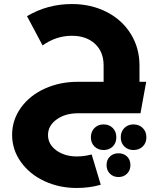

<svg xmlns="http://www.w3.org/2000/svg" viewBox="-20 -561 808 951"><path d="M360.8 213.9Q396 213.9 434.1 204.1L479 354Q424.3 370.1 359.9 370.1Q272.9 370.1 199.7 335.9Q126.5 301.8 83.3 241Q40 180.2 40 106.9Q40 32.7 84 -28.1Q127.9 -88.9 202.9 -122.6Q277.8 -156.2 367.2 -155.8H493.2V-236.8Q493.2 -304.7 450.2 -344.2Q407.2 -383.8 335.9 -383.8Q257.8 -383.8 190.9 -335.9L113.8 -481Q215.3 -541 335.9 -541Q430.7 -541 507.3 -502.2Q584 -463.4 627.4 -393.6Q670.9 -323.7 670.9 -236.8V-155.8H704.1L675.8 0H367.2Q302.7 0 260.3 30.8Q217.8 61.5 217.8 107.9Q217.8 153.8 259 183.8Q300.3 213.9 360.8 213.9ZM556.2 119.1Q556.2 147 538.6 164.6Q521 182.1 493.2 182.1Q465.8 182.1 448 164.6Q430.2 147 430.2 119.1Q430.2 90.8 448 73Q465.8 55.2 493.2 55.2Q521 55.2 538.6 73Q556.2 90.8 556.2 119.1ZM641.1 55.2Q668.9 55.2 687 73Q705.1 90.8 705.1 119.1Q705.1 147 687 164.6Q668.9 182.1 641.1 182.1Q613.8 182.1 595.9 164.6Q578.1 147 578.1 119.1Q578.1 90.8 595.9 73Q613.8 55.2 641.1 55.2ZM626 256.8Q626 282.2 609.4 299.1Q592.8 315.9 566.9 315.9Q541 315.9 524.4 299.1Q507.8 282.2 507.8 256.8Q507.8 230.5 524.4 214.4Q541 198.2 566.9 198.2Q592.8 198.2 609.4 214.4Q626 230.5 626 256.8Z"/></svg>

Font: Montserrat-Arabic
Style: Bold
Weight: 700
Designer: Mohamed Gaber
Foundry: Kief Type Foundry
Version: Version 5.008;PS 005.008;hotconv 1.0.88;makeotf.lib2.5.64775